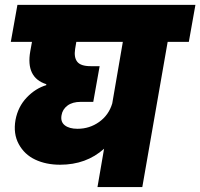

<svg xmlns="http://www.w3.org/2000/svg" viewBox="-20 -760 814 780"><path d="M294.9 -236.8Q343.8 -236.8 382.8 -264.6Q421.9 -292.5 436 -339.8L479 -589.8H290L285.2 -561Q279.8 -526.9 293.9 -509Q308.1 -491.2 348.1 -491.2H384.8L358.9 -346.2H308.1Q274.4 -346.2 254.2 -331.1Q233.9 -315.9 230 -292Q225.1 -265.1 243.2 -251Q261.2 -236.8 294.9 -236.8ZM23.9 -589.8 50.8 -740.2H773.9L747.1 -589.8H661.1L558.1 0H376L402.8 -155.8Q330.6 -90.8 224.1 -90.8Q167 -90.8 123 -111.6Q79.1 -132.3 56.2 -174.6Q33.2 -216.8 43 -272.9Q53.2 -326.7 88.6 -363.8Q124 -400.9 168 -414.1V-418Q84 -444.8 103 -551.8L109.9 -589.8Z"/></svg>

Font: Poppins ExtraBold
Style: Italic
Weight: 800
Italic angle: -10°
Designer: Ninad Kale (Devanagari), Jonny Pinhorn (Latin)
Foundry: Indian Type Foundry
Version: Version 3.200;PS 1.000;hotconv 16.6.54;makeotf.lib2.5.65590